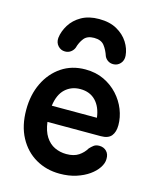

<svg xmlns="http://www.w3.org/2000/svg" viewBox="-120 -877 792 974"><g transform="rotate(15 276.0 -390.0)"><path d="M287 15Q217 15 161 -17.5Q105 -50 72.5 -110.5Q40 -171 40 -255Q40 -334 70 -396Q100 -458 153.5 -494Q207 -530 278 -530Q333 -530 376 -509.5Q419 -489 449.5 -455.5Q480 -422 496 -381.5Q512 -341 512 -300Q512 -264 495.5 -243.5Q479 -223 440 -223H160Q166 -176 185 -146.5Q204 -117 232.5 -103.5Q261 -90 294 -90Q334 -90 358.5 -106.5Q383 -123 397 -147Q406 -157 417 -165.5Q428 -174 446 -174Q469 -174 484 -159Q499 -144 498 -118Q498 -96 482.5 -72.5Q467 -49 439.5 -29.5Q412 -10 373.5 2.5Q335 15 287 15ZM160 -308H397Q390 -364 359.5 -395.5Q329 -427 279 -427Q232 -427 200 -397.5Q168 -368 160 -308ZM279 -795Q335 -795 373 -773.5Q411 -752 432 -719Q453 -686 456 -650Q458 -625 443 -608.5Q428 -592 406 -592Q390 -592 378 -600Q366 -608 360 -621Q350 -652 333 -674Q316 -696 279 -696Q243 -696 226 -674.5Q209 -653 201 -623Q195 -609 182.5 -600Q170 -591 153 -591Q131 -591 116 -607.5Q101 -624 103 -649Q107 -684 128 -718Q149 -752 187 -773.5Q225 -795 279 -795Z"/></g></svg>

Font: National Park SemiBold
Style: Regular
Weight: 600
Designer: Andrea Herstowski, Ben Hoepner
Version: Version 1.009